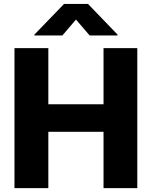

<svg xmlns="http://www.w3.org/2000/svg" viewBox="-20 -977 788 997"><path d="M231 0H55.2V-727.1H231V-435.5H517.6V-727.1H692.9V0H517.6V-292.5H231ZM590.3 -793H445.3L374.5 -875.5L304.2 -793H158.7V-797.4L312.5 -956.5H437L590.3 -797.4Z"/></svg>

Font: My Font
Style: Regular
Weight: 500
Designer: Rasmus Andersson
Foundry: rsms
Version: Version 0.001